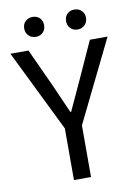

<svg xmlns="http://www.w3.org/2000/svg" viewBox="-91 -871 658 930"><g transform="rotate(-10 238.0 -406.5)"><path d="M196 0V-254L-1 -656H88L173 -471Q219 -366 236 -328H240Q297 -450 306 -471L390 -656H477L280 -254V0ZM135 -715Q114 -715 100 -729Q86 -743 86 -764Q86 -786 100 -799.5Q114 -813 135 -813Q157 -813 170.5 -799.5Q184 -786 184 -764Q184 -743 170.5 -729Q157 -715 135 -715ZM341 -715Q319 -715 305.5 -729Q292 -743 292 -764Q292 -786 305.5 -799.5Q319 -813 341 -813Q362 -813 376 -799.5Q390 -786 390 -764Q390 -743 376 -729Q362 -715 341 -715Z"/></g></svg>

Font: Toshiba Sans
Style: Regular
Weight: 400
Designer: Paul D. Hunt
Foundry: Toshiba Corporation
Version: Version 2.020;PS 2.0;hotconv 1.0.86;makeotf.lib2.5.63406